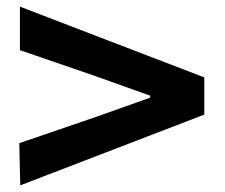

<svg xmlns="http://www.w3.org/2000/svg" viewBox="-20 -654 676 578"><path d="M41 -96 595 -309V-421L40 -634V-503L267 -425L432 -366V-360L266 -301L38 -223Z"/></svg>

Font: GenEiGothic-pro-Regular
Style: Bold
Weight: 700
Designer: Ryoko NISHIZUKA (kana & ideographs); Paul D. Hunt (Latin, Greek & Cyrillic); Wenlong ZHANG (bopomofo); Sandoll Communica
Foundry: Adobe Systems Incorporated; o_tamon
Version: Version 1.000.140830